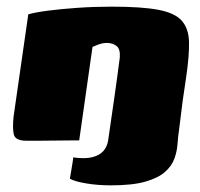

<svg xmlns="http://www.w3.org/2000/svg" viewBox="-20 -422 602 577"><path d="M65 -379Q86 -385 124.5 -390Q163 -395 213 -398.5Q263 -402 316 -402Q406 -402 456 -392.5Q506 -383 526.5 -359.5Q547 -336 548 -296Q549 -256 540 -194L529 -119Q527 -105 525 -87Q523 -69 518 -31Q515 -12 513.5 10.5Q512 33 504 55Q496 77 475.5 95Q455 113 416.5 124Q378 135 313 135Q273 135 238 129Q203 123 190 115Q191 111 193 97.5Q195 84 197.5 70Q200 56 200 51Q235 56 257 50.5Q279 45 290.5 32Q302 19 305 0Q314 -62 323 -124.5Q332 -187 340 -249Q342 -275 330 -284Q318 -293 301 -293Q294 -293 287 -291.5Q280 -290 272.5 -287Q265 -284 258 -281L218 0Q216 0 193.5 0Q171 0 141.5 0.5Q112 1 88 1Q64 1 60 1Q26 1 21.5 -18Q17 -37 21 -73Z"/></svg>

Font: Genos Thin Black
Style: Italic
Weight: 900
Italic angle: -8°
Version: Version 1.010